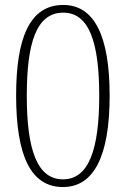

<svg xmlns="http://www.w3.org/2000/svg" viewBox="-20 -744 508 774"><path d="M234 10C357 10 422 -112 422 -358C422 -600 360 -724 235 -724C100 -724 45 -592 45 -359C45 -114 105 10 234 10ZM234 -21C130 -21 88 -140 88 -358C88 -572 127 -693 235 -693C339 -693 380 -574 380 -358C380 -142 338 -21 234 -21Z"/></svg>

Font: Noto Serif Hebrew Condensed ExtraLight
Style: Regular
Weight: 200
Width: 3
Designer: Monotype Design Team
Foundry: Monotype Imaging Inc.
Version: Version 2.004